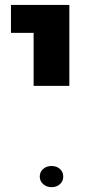

<svg xmlns="http://www.w3.org/2000/svg" viewBox="-20 -605 382 790"><path d="M192 165.1Q171.5 165.1 157.5 152.5Q143.6 139.9 143.6 121.6Q143.6 102.5 157.5 90.3Q171.5 78 192 78Q213.2 78 226.7 90.3Q240.2 102.6 240.2 121.7Q240.2 140.2 226.7 152.7Q213.2 165.1 192 165.1ZM118.3 -251.8V-469.9H25.1V-584.6H265.3V-251.8Z"/></svg>

Font: Heebo
Style: Regular
Weight: 400
Designer: Oded Ezer
Foundry: Ezer Type House
Version: Version 3.100